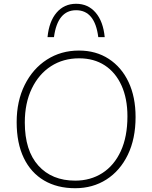

<svg xmlns="http://www.w3.org/2000/svg" viewBox="-20 -987 804 1014"><path d="M377 7Q282 7 212.5 -34Q143 -75 105.5 -153Q68 -231 68 -342Q68 -453 110.5 -538.5Q153 -624 227.5 -672Q302 -720 397 -720Q487 -720 554.5 -676Q622 -632 659 -553.5Q696 -475 696 -369Q696 -254 655 -169.5Q614 -85 542 -39Q470 7 377 7ZM377 -33Q458 -33 520.5 -73Q583 -113 618 -189Q653 -265 653 -373Q653 -467 621.5 -536Q590 -605 533 -642Q476 -679 398 -679Q314 -679 249.5 -637.5Q185 -596 148 -519.5Q111 -443 111 -340Q111 -192 182.5 -112.5Q254 -33 377 -33ZM499 -791Q481 -933 382 -933Q284 -933 265 -791H231Q239 -874 279 -920.5Q319 -967 382 -967Q445 -967 485 -920.5Q525 -874 533 -791Z"/></svg>

Font: Livvic ExtraLight
Style: Regular
Weight: 275
Designer: Jacques Le Bailly, Baron von Fonthausen
Version: Version 1.001; ttfautohint (v1.8.2)